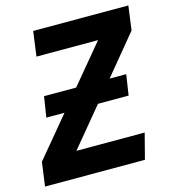

<svg xmlns="http://www.w3.org/2000/svg" viewBox="-122 -779 783 866"><g transform="rotate(-15 269.0 -346.0)"><path d="M556.2 -691.9 541 -579.1 389.2 -395H466.8L452.1 -298.8H309.1L160.2 -119.1H479L448.2 0H-18.1L-2.9 -111.8L152.8 -298.8H67.9L83 -395H232.9L383.8 -576.2H96.2L111.8 -691.9Z"/></g></svg>

Font: FiraGO SemiBold
Style: Italic
Weight: 600
Italic angle: -8°
Designer: bBox Type GmbH
Foundry: bBox Type GmbH
Version: Version 1.001;PS 001.001;hotconv 1.0.88;makeotf.lib2.5.64775